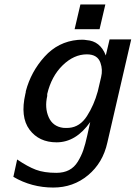

<svg xmlns="http://www.w3.org/2000/svg" viewBox="-20 -658 609 862"><path d="M315 -527 341 -638H453L427 -527ZM94 -237Q95 -239 95.5 -243Q96 -247 96 -249Q119 -336 180 -403.5Q241 -471 330 -479Q352 -481 368 -478Q430 -474 455 -409L472 -481H569L462 -18Q442 73 375.5 128.5Q309 184 219 184Q122 184 40 136L57 58Q104 90 141 104Q178 118 233 118Q266 118 290 105.5Q314 93 329.5 67.5Q345 42 354 16Q363 -10 372 -51L385 -110Q321 -19 234 -19Q155 -19 112.5 -76Q70 -133 94 -237ZM192 -236V-227Q180 -174 198.5 -132Q217 -90 264 -84Q277 -83 290 -84Q339 -88 370.5 -137Q402 -186 419 -248L434 -312Q442 -345 431 -376Q418 -414 370 -414Q312 -414 261.5 -365Q211 -316 192 -236Z"/></svg>

Font: Coval
Style: Italic
Weight: 400
Foundry: Context Ltd
Version: Version 001.000